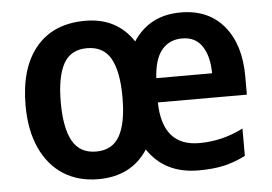

<svg xmlns="http://www.w3.org/2000/svg" viewBox="-44 -611 961 679"><g transform="rotate(-5 436.0 -271.0)"><path d="M620 -552Q718 -552 773 -486Q828 -420 828 -307V-242H512Q515 -86 646 -86Q727 -86 802 -124V-27Q765 -8 726.5 1Q688 10 635 10Q515 10 455 -80Q397 10 279 10Q208 10 155.5 -23.5Q103 -57 74 -120.5Q45 -184 45 -272Q45 -405 106.5 -478.5Q168 -552 281 -552Q393 -552 451 -464Q479 -507 521 -529.5Q563 -552 620 -552ZM617 -460Q572 -460 545 -428Q518 -396 514 -328H712Q712 -387 688.5 -423.5Q665 -460 617 -460ZM279 -455Q221 -455 195.5 -409Q170 -363 170 -272Q170 -181 196 -134.5Q222 -88 280 -88Q337 -88 363 -133.5Q389 -179 389 -271Q389 -363 363 -409Q337 -455 279 -455Z"/></g></svg>

Font: Noto Sans Lao UI SemCond SemBd
Style: Regular
Weight: 600
Width: 4
Designer: Monotype Design Team
Foundry: Monotype Imaging Inc.
Version: Version 2.000; ttfautohint (v1.8.4.7-5d5b)